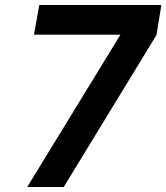

<svg xmlns="http://www.w3.org/2000/svg" viewBox="-20 -745 663 765"><path d="M460 -607H115.5L136.5 -725H623L603.5 -605.5L234 0H88.5Z"/></svg>

Font: JuliaMono ExtraBold
Style: Italic
Weight: 800
Italic angle: -9°
Monospace: yes
Designer: cormullion
Foundry: corm
Version: Version 0.057; ttfautohint (v1.8.4)